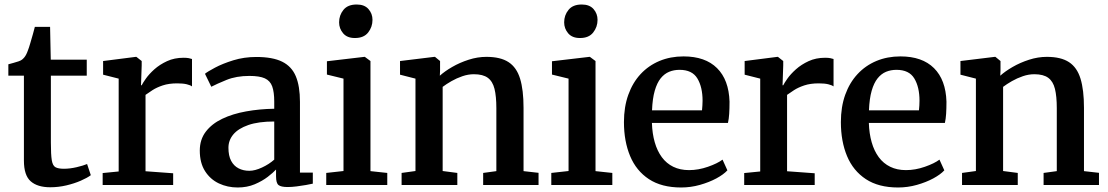

<svg xmlns="http://www.w3.org/2000/svg" viewBox="-20 -820 4912 851"><path d="M203 10Q146 10 116 -16.5Q86 -43 86 -108V-484.5H17V-535Q27.5 -538 39.5 -541.2Q51.5 -544.5 62 -548Q72.5 -551.5 78 -556Q84 -561 88.2 -566.2Q92.5 -571.5 96.2 -578.8Q100 -586 103.5 -596Q108.5 -608.5 114.2 -628.5Q120 -648.5 125.8 -668.5Q131.5 -688.5 134.5 -701H202L205 -555.5H364.5V-484.5H205.5V-188Q205.5 -134.5 209.5 -110Q213.5 -85.5 226 -78.8Q238.5 -72 263 -72Q290 -72 319.8 -79Q349.5 -86 366 -93L382.5 -43.5Q366.5 -31.5 337.8 -19Q309 -6.5 273.8 1.8Q238.5 10 203 10Z M435 0V-53L506 -60V-471.5L437 -489V-549.5L582 -568H584.5L608 -549.5V-530L605 -442H608Q612.5 -451.5 626.5 -471.5Q640.5 -491.5 664.2 -512.8Q688 -534 720.5 -549Q753 -564 793.5 -564Q808 -564 816.8 -562.2Q825.5 -560.5 831 -558.5V-437Q824 -442.5 807.8 -446.5Q791.5 -450.5 765.5 -450.5Q728.5 -450.5 701.5 -441.5Q674.5 -432.5 656 -420.5Q637.5 -408.5 625 -399.5V-61L747.5 -52V0Z M1033.5 11Q988.5 11 950.2 -7Q912 -25 888.8 -61.5Q865.5 -98 865.5 -152.5Q865.5 -201.5 892.2 -236.5Q919 -271.5 965 -293.5Q1011 -315.5 1070.5 -326.2Q1130 -337 1195.5 -338V-369.5Q1195.5 -412 1186.5 -437Q1177.5 -462 1153.8 -472.8Q1130 -483.5 1085.5 -483.5Q1027.5 -483.5 984 -465.8Q940.5 -448 916.5 -435.5L888.5 -493Q899 -502 932.8 -520Q966.5 -538 1014.2 -552.8Q1062 -567.5 1116 -567.5Q1188.5 -567.5 1230.8 -546.5Q1273 -525.5 1291.2 -481.8Q1309.5 -438 1309.5 -368.5V-55H1366.5V-6Q1355.5 -3.5 1336 0Q1316.5 3.5 1294.8 6.2Q1273 9 1255 9Q1225.5 9 1214.5 0.2Q1203.5 -8.5 1203.5 -38.5V-68.5Q1191 -55 1166.8 -36.2Q1142.5 -17.5 1108.8 -3.2Q1075 11 1033.5 11ZM1085 -63Q1110 -63 1141.2 -77.5Q1172.5 -92 1195.5 -112.5V-281.5Q1125.5 -281.5 1080.5 -265.8Q1035.5 -250 1014 -224Q992.5 -198 992.5 -165Q992.5 -129.5 1004.5 -107Q1016.5 -84.5 1037.5 -73.8Q1058.5 -63 1085 -63Z M1426 0V-53.5L1502.5 -62V-471.5L1429 -489.5V-548.5L1595 -568H1597L1622 -549.5V-61.5L1696.5 -53.5V0ZM1552.5 -651.5Q1518.5 -651.5 1500.8 -672.5Q1483 -693.5 1483 -721Q1483 -752.5 1502.2 -776.2Q1521.5 -800 1560.5 -800H1561.5Q1595.5 -800 1613.2 -779.8Q1631 -759.5 1631 -732Q1631 -700.5 1611.8 -676Q1592.5 -651.5 1553.5 -651.5Z M1821.5 -62V-471.5L1753 -489V-549.5L1905 -568H1908L1930.5 -549.5V-509L1929.5 -484.5Q1951 -504 1984.2 -523.2Q2017.5 -542.5 2057 -555.2Q2096.5 -568 2136 -568Q2198.5 -568 2234.2 -544.5Q2270 -521 2285.2 -471.2Q2300.5 -421.5 2300.5 -342V-61.5L2367 -54V0H2121.5V-53.5L2180 -61.5V-340.5Q2180 -393 2171.8 -426.2Q2163.5 -459.5 2142 -475.2Q2120.5 -491 2080.5 -491Q2055 -491 2029.5 -482.2Q2004 -473.5 1981.2 -460.5Q1958.5 -447.5 1942 -435V-62L2007 -53.5V0H1760V-53.5Z M2423.5 0V-53.5L2500 -62V-471.5L2426.5 -489.5V-548.5L2592.5 -568H2594.5L2619.5 -549.5V-61.5L2694 -53.5V0ZM2550 -651.5Q2516 -651.5 2498.2 -672.5Q2480.5 -693.5 2480.5 -721Q2480.5 -752.5 2499.8 -776.2Q2519 -800 2558 -800H2559Q2593 -800 2610.8 -779.8Q2628.5 -759.5 2628.5 -732Q2628.5 -700.5 2609.2 -676Q2590 -651.5 2551 -651.5Z M2999 11Q2912.5 11 2856.2 -26Q2800 -63 2772.8 -128.5Q2745.5 -194 2745.5 -279Q2745.5 -346 2764.8 -399.8Q2784 -453.5 2819.2 -491.5Q2854.5 -529.5 2903 -549.8Q2951.5 -570 3009.5 -570Q3106 -570 3158.2 -518Q3210.5 -466 3213.5 -369.5Q3213.5 -338.5 3212 -315.5Q3210.5 -292.5 3206.5 -275H2869.5Q2871 -228 2882 -189.5Q2893 -151 2913.5 -123.2Q2934 -95.5 2964.2 -80.8Q2994.5 -66 3034 -66Q3075.5 -66 3117.8 -80.8Q3160 -95.5 3182.5 -112.5L3204 -65Q3187 -46.5 3155 -29.2Q3123 -12 3082.2 -0.5Q3041.5 11 2999 11ZM2870 -331H3091.5Q3092.5 -340 3093.2 -352Q3094 -364 3094 -373.5Q3094 -434 3071 -472.2Q3048 -510.5 2992 -510.5Q2967 -510.5 2945.8 -501.8Q2924.5 -493 2908.2 -472.8Q2892 -452.5 2882 -417.8Q2872 -383 2870 -331Z M3278.5 0V-53L3349.5 -60V-471.5L3280.5 -489V-549.5L3425.5 -568H3428L3451.5 -549.5V-530L3448.5 -442H3451.5Q3456 -451.5 3470 -471.5Q3484 -491.5 3507.8 -512.8Q3531.5 -534 3564 -549Q3596.5 -564 3637 -564Q3651.5 -564 3660.2 -562.2Q3669 -560.5 3674.5 -558.5V-437Q3667.5 -442.5 3651.2 -446.5Q3635 -450.5 3609 -450.5Q3572 -450.5 3545 -441.5Q3518 -432.5 3499.5 -420.5Q3481 -408.5 3468.5 -399.5V-61L3591 -52V0Z M3960.5 11Q3874 11 3817.8 -26Q3761.5 -63 3734.2 -128.5Q3707 -194 3707 -279Q3707 -346 3726.2 -399.8Q3745.5 -453.5 3780.8 -491.5Q3816 -529.5 3864.5 -549.8Q3913 -570 3971 -570Q4067.5 -570 4119.8 -518Q4172 -466 4175 -369.5Q4175 -338.5 4173.5 -315.5Q4172 -292.5 4168 -275H3831Q3832.5 -228 3843.5 -189.5Q3854.5 -151 3875 -123.2Q3895.5 -95.5 3925.8 -80.8Q3956 -66 3995.5 -66Q4037 -66 4079.2 -80.8Q4121.5 -95.5 4144 -112.5L4165.5 -65Q4148.5 -46.5 4116.5 -29.2Q4084.5 -12 4043.8 -0.5Q4003 11 3960.5 11ZM3831.5 -331H4053Q4054 -340 4054.8 -352Q4055.5 -364 4055.5 -373.5Q4055.5 -434 4032.5 -472.2Q4009.5 -510.5 3953.5 -510.5Q3928.5 -510.5 3907.2 -501.8Q3886 -493 3869.8 -472.8Q3853.5 -452.5 3843.5 -417.8Q3833.5 -383 3831.5 -331Z M4305.5 -62V-471.5L4237 -489V-549.5L4389 -568H4392L4414.5 -549.5V-509L4413.5 -484.5Q4435 -504 4468.2 -523.2Q4501.5 -542.5 4541 -555.2Q4580.5 -568 4620 -568Q4682.5 -568 4718.2 -544.5Q4754 -521 4769.2 -471.2Q4784.5 -421.5 4784.5 -342V-61.5L4851 -54V0H4605.5V-53.5L4664 -61.5V-340.5Q4664 -393 4655.8 -426.2Q4647.5 -459.5 4626 -475.2Q4604.5 -491 4564.5 -491Q4539 -491 4513.5 -482.2Q4488 -473.5 4465.2 -460.5Q4442.5 -447.5 4426 -435V-62L4491 -53.5V0H4244V-53.5Z"/></svg>

Font: Merriweather Light 18pt SemiBold
Style: Regular
Weight: 600
Version: Version 2.100